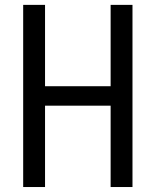

<svg xmlns="http://www.w3.org/2000/svg" viewBox="-20 -752 626 772"><path d="M73.2 -732.4H161.1V-405.3H424.8V-732.4H512.7V0H424.8V-327.1H161.1V0H73.2Z"/></svg>

Font: Consola Mono
Style: Book
Weight: 400
Monospace: yes
Version: Version 2.001